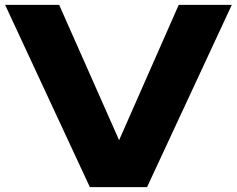

<svg xmlns="http://www.w3.org/2000/svg" viewBox="-20 -770 975 790"><path d="M514.4 -93.2H426L715.4 -750H933.8L585 0H349.8L1 -750H223.4Z"/></svg>

Font: Unbounded
Style: Regular
Weight: 400
Designer: Luke Prowse, Jean-Baptiste Morizot, Fátima Lázaro, Florian Runge
Foundry: NaN
Version: Version 1.701;gftools[0.9.28.dev5+ged2979d]